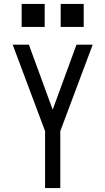

<svg xmlns="http://www.w3.org/2000/svg" viewBox="-20 -964 540 984"><path d="M211 0V-292L45 -735H128L250 -402L372 -735H455L289 -292V0ZM291 -826V-944H409V-826ZM91 -826V-944H209V-826Z"/></svg>

Font: Iosevka SS04
Style: Regular
Weight: 400
Monospace: yes
Designer: Belleve Invis
Foundry: Belleve Invis
Version: Version 19.0.0; ttfautohint (v1.8.4)